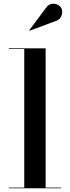

<svg xmlns="http://www.w3.org/2000/svg" viewBox="-20 -1009 374 1029"><path d="M278 -896C310.5 -904.5 322 -944 307 -968.5C293 -990.5 250 -1002 226.5 -967L137 -847L139 -844.5ZM27 -3.5V0H307.5V-3.5H224.5V-750H27V-746.5H110V-3.5Z"/></svg>

Font: Bodoni* 48pt Medium
Style: Regular
Weight: 500
Version: Version 2.3